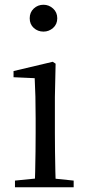

<svg xmlns="http://www.w3.org/2000/svg" viewBox="-20 -788 372 808"><path d="M43 0V-28L153 -39H184L290 -28V0ZM126 0Q127 -24 128 -65Q129 -106 129.5 -150.5Q130 -195 130 -229V-289Q130 -340 129 -381Q128 -422 126 -459L37 -463V-489L202 -528L214 -520L211 -380V-229Q211 -195 211.5 -150.5Q212 -106 213 -65Q214 -24 215 0ZM163 -655Q139 -655 122 -670.5Q105 -686 105 -711Q105 -736 122 -752Q139 -768 163 -768Q186 -768 203.5 -752Q221 -736 221 -711Q221 -686 203.5 -670.5Q186 -655 163 -655Z"/></svg>

Font: Noto Serif SC
Style: Regular
Weight: 400
Designer: Ryoko NISHIZUKA 西塚涼子 (kana & ideographs); Frank Grießhammer (Latin, Greek & Cyrillic); Wenlong ZHANG 张文龙 (bopomofo); San
Foundry: Adobe
Version: Version 2.002-H1;hotconv 1.1.0;makeotfexe 2.6.0